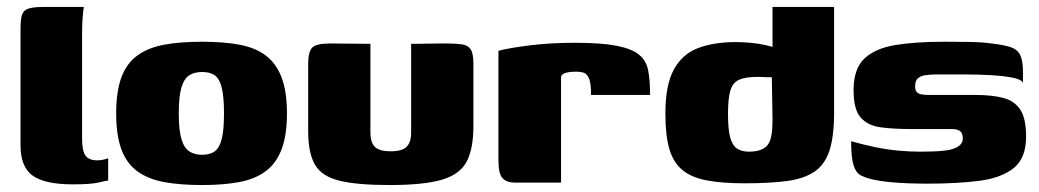

<svg xmlns="http://www.w3.org/2000/svg" viewBox="-20 -525 2987 552"><path d="M189 5Q109 5 74 -20Q39 -45 39 -107V-443Q39 -470 43.5 -483Q48 -496 62.5 -500.5Q77 -505 104 -505H221Q220 -501 218 -479.5Q216 -458 216 -433V-127Q216 -92 225.5 -78Q235 -64 260 -64Q270 -64 279.5 -66.5Q289 -69 291 -70V-6Q283 -5 262 0Q241 5 189 5Z M561 7Q498 7 452 -1.5Q406 -10 375 -32.5Q344 -55 329 -95.5Q314 -136 314 -199Q314 -262 329 -302.5Q344 -343 375 -365.5Q406 -388 452 -396.5Q498 -405 561 -405Q623 -405 668.5 -396.5Q714 -388 744 -365.5Q774 -343 789.5 -302.5Q805 -262 805 -199Q805 -136 789.5 -95.5Q774 -55 743.5 -32.5Q713 -10 667.5 -1.5Q622 7 561 7ZM561 -80Q584 -80 597.5 -90Q611 -100 617.5 -125.5Q624 -151 624 -199Q624 -247 617.5 -273Q611 -299 597.5 -308.5Q584 -318 561 -318Q539 -318 524 -308.5Q509 -299 501.5 -273Q494 -247 494 -199Q494 -151 501.5 -125.5Q509 -100 524 -90Q539 -80 561 -80Z M1045 -399V-145Q1045 -114 1058.5 -102Q1072 -90 1103 -90Q1136 -90 1149 -103Q1162 -116 1162 -143V-399Q1163 -399 1177.5 -399Q1192 -399 1211 -399.5Q1230 -400 1246 -400Q1262 -400 1265 -400Q1292 -400 1308.5 -397.5Q1325 -395 1333 -383.5Q1341 -372 1341 -342V-162Q1341 -98 1322 -61Q1303 -24 1251 -8.5Q1199 7 1100 7Q1007 7 956 -5.5Q905 -18 885.5 -51.5Q866 -85 866 -148V-342Q866 -376 877.5 -388Q889 -400 929 -400Q958 -400 986.5 -399.5Q1015 -399 1045 -399Z M1593 0H1461Q1436 0 1424.5 -13Q1413 -26 1413 -64V-379Q1443 -387 1502.5 -394.5Q1562 -402 1632 -402Q1709 -402 1752.5 -393.5Q1796 -385 1817 -368Q1838 -351 1843.5 -322.5Q1849 -294 1849 -252H1679V-266Q1678 -291 1672 -302.5Q1666 -314 1656.5 -316.5Q1647 -319 1636 -319Q1620 -319 1608 -316Q1596 -313 1593 -305Z M1893 -199Q1893 -281 1917.5 -325.5Q1942 -370 1987.5 -387Q2033 -404 2095 -404Q2115 -404 2137.5 -402Q2160 -400 2180.5 -395.5Q2201 -391 2217 -384.5Q2233 -378 2242 -371L2201 -354V-505H2378V-201Q2378 -132 2364.5 -91.5Q2351 -51 2321 -31Q2291 -11 2242 -4.5Q2193 2 2121 2Q2055 2 2011 -6.5Q1967 -15 1941 -37Q1915 -59 1904 -98Q1893 -137 1893 -199ZM2133 -89Q2153 -89 2166.5 -94Q2180 -99 2187.5 -109Q2195 -119 2198 -137Q2201 -155 2201 -181L2199 -303Q2195 -303 2188.5 -303Q2182 -303 2174.5 -303.5Q2167 -304 2159 -304Q2124 -304 2105.5 -296Q2087 -288 2080 -265.5Q2073 -243 2073 -198Q2073 -152 2079.5 -129Q2086 -106 2099.5 -97.5Q2113 -89 2133 -89Z M2646 3Q2620 3 2592 2Q2564 1 2537.5 -1.5Q2511 -4 2489 -9Q2468 -14 2454.5 -21Q2441 -28 2434 -50Q2427 -72 2427 -119Q2462 -109 2496 -102Q2530 -95 2562.5 -92Q2595 -89 2624 -89Q2638 -89 2659 -89.5Q2680 -90 2700 -92.5Q2720 -95 2734 -103.5Q2748 -112 2748 -127Q2748 -143 2739.5 -148.5Q2731 -154 2717 -154H2598Q2549 -154 2512 -159Q2475 -164 2454.5 -187Q2434 -210 2434 -266Q2434 -327 2465 -356.5Q2496 -386 2554 -395.5Q2612 -405 2694 -405Q2724 -405 2763.5 -404.5Q2803 -404 2831 -400Q2866 -396 2885.5 -389.5Q2905 -383 2913 -367Q2921 -351 2921 -318V-287Q2916 -297 2890 -302Q2864 -307 2827 -309Q2790 -311 2749.5 -311Q2709 -311 2674 -311Q2656 -311 2641.5 -309Q2627 -307 2619 -300Q2611 -293 2611 -277Q2611 -265 2616 -260Q2621 -255 2630 -253.5Q2639 -252 2650 -252H2786Q2830 -252 2862.5 -244Q2895 -236 2912.5 -211Q2930 -186 2930 -132Q2930 -70 2894 -41.5Q2858 -13 2794.5 -5Q2731 3 2646 3Z"/></svg>

Font: Genos ExtraBold
Style: Regular
Weight: 800
Designer: Robert E. Leuschke
Foundry: Robert E. Leuschke
Version: Version 1.010